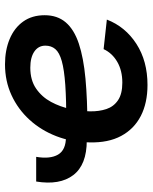

<svg xmlns="http://www.w3.org/2000/svg" viewBox="57 -643 598 752"><g transform="rotate(-90 356.0 -267.0)"><path d="M182.1 -226.1Q86.4 -226.1 46.1 -279.1Q5.9 -332 21 -424.3H117.7Q108.4 -369.6 126.5 -338.6Q144.5 -307.6 196.3 -307.6ZM399.4 11.7Q328.6 11.7 277.6 -14.6Q226.6 -41 199.5 -91.6Q172.4 -142.1 174.3 -215.3Q175.3 -285.2 198.5 -345.2Q221.7 -405.3 262.9 -450.4Q304.2 -495.6 359.4 -521Q414.6 -546.4 480 -546.4Q535.6 -546.4 579.3 -528.1Q623 -509.8 647.7 -475.1Q672.4 -440.4 672.4 -391.1Q672.4 -341.3 644.5 -308.6Q616.7 -275.9 561.3 -257.3Q505.9 -238.8 423.8 -231.2Q341.8 -223.6 233.9 -223.6L247.6 -306.2Q339.8 -306.2 399.4 -310.3Q459 -314.5 492.7 -324Q526.4 -333.5 539.8 -349.4Q553.2 -365.2 553.2 -388.2Q553.2 -415.5 530.3 -431.4Q507.3 -447.3 466.8 -447.3Q418 -447.3 385 -424.6Q352.1 -401.9 332.8 -366Q313.5 -330.1 304.9 -289.3Q296.4 -248.5 295.9 -212.9Q295.4 -177.7 304.9 -149.2Q314.5 -120.6 339.4 -103.8Q364.3 -86.9 408.2 -86.9Q455.6 -86.9 489.7 -106.7Q523.9 -126.5 539.6 -160.2L655.3 -147.5Q627.4 -75.2 560.1 -31.7Q492.7 11.7 399.4 11.7Z"/></g></svg>

Font: Inter 20pt SemiBold
Style: Italic
Weight: 600
Italic angle: -9.3988°
Version: Version 4.001;git-66647c0bb